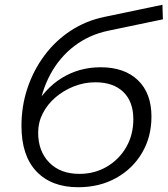

<svg xmlns="http://www.w3.org/2000/svg" viewBox="-20 -779 705 805"><path d="M308 6Q196 6 133 -60Q70 -126 70 -251Q70 -334 95 -409Q120 -484 166 -546Q212 -608 276 -650Q340 -692 417 -708L661 -759L663 -698L433 -650Q353 -633 291.5 -586Q230 -539 191.5 -468Q153 -397 141 -308L120 -321Q166 -407 239 -452Q312 -497 402 -497Q502 -497 558.5 -442.5Q615 -388 615 -290Q615 -205 575.5 -138Q536 -71 466.5 -32.5Q397 6 308 6ZM313 -50Q377 -50 428.5 -80.5Q480 -111 509.5 -162.5Q539 -214 539 -279Q539 -353 497 -393.5Q455 -434 380 -434Q333 -434 290 -417Q247 -400 213 -371Q179 -342 159.5 -304Q140 -266 140 -223Q140 -145 186.5 -97.5Q233 -50 313 -50Z"/></svg>

Font: MOST Montserrat
Style: Italic
Weight: 400
Italic angle: -11.3°
Designer: Julieta Ulanovsky
Foundry: Julieta Ulanovsky
Version: Version 8.000;March 11, 2024;FontCreator 15.0.0.2926 64-bit